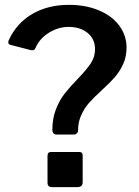

<svg xmlns="http://www.w3.org/2000/svg" viewBox="-20 -772 572 792"><path d="M16 -606C12 -596 14.3 -589.7 23 -587L108 -565C112.7 -564.3 116.3 -564.5 119 -565.5C121.7 -566.5 124 -569 126 -573C136.7 -599 155 -620.2 181 -636.5C207 -652.8 234.3 -661 263 -661C295 -661 321.2 -652.7 341.5 -636C361.8 -619.3 372 -597 372 -569C372 -547.7 366 -528 354 -510C342 -492 324 -470.7 300 -446C278 -423.3 260 -403 246 -385C232 -367 220.2 -345.5 210.5 -320.5C200.8 -295.5 196 -267.7 196 -237C196 -223.7 202 -217 214 -217H285C289.7 -217 293.7 -218.7 297 -222C300.3 -225.3 302 -229.3 302 -234C302 -257.3 306.5 -278.7 315.5 -298C324.5 -317.3 335.3 -334.2 348 -348.5C360.7 -362.8 378 -380 400 -400C422.7 -420.7 440.7 -438.7 454 -454C467.3 -469.3 478.7 -487.2 488 -507.5C497.3 -527.8 502 -550.7 502 -576C502 -608.7 492.2 -638.5 472.5 -665.5C452.8 -692.5 424.8 -713.7 388.5 -729C352.2 -744.3 310.7 -752 264 -752C206 -752 155.5 -739.3 112.5 -714C69.5 -688.7 37.3 -652.7 16 -606ZM321 -21V-131C321 -140.3 316.7 -145 308 -145H190C180.7 -145 176 -139.7 176 -129V-18C176 -6 182.3 0 195 0H297C305.7 0 311.8 -1.7 315.5 -5C319.2 -8.3 321 -13.7 321 -21Z"/></svg>

Font: Libre Franklin SemiBold
Style: Regular
Weight: 600
Designer: Pablo Impallari, Rodrigo Fuenzalida
Foundry: Impallari Type
Version: Version 1.002; ttfautohint (v1.5)